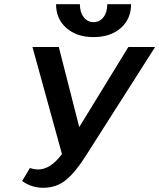

<svg xmlns="http://www.w3.org/2000/svg" viewBox="-20 -881 756 911"><path d="M246 -861H359Q359 -823 377 -799.5Q395 -776 424 -776Q453 -776 471 -799.5Q489 -823 489 -861H602Q602 -791 553 -748Q504 -705 424 -705Q344 -705 295 -748Q246 -791 246 -861ZM589 -658H716L388 -143Q339 -65 293.5 -27.5Q248 10 185 10Q130 10 85 -22L122 -84Q141 -77 161 -77Q220 -77 274 -150L134 -658H259L356 -278Z"/></svg>

Font: EauTest
Style: Bold Italic
Weight: 700
Italic angle: -12°
Designer: Christian Thalmann (Catharsis Fonts)
Version: Version 0.001;PS 000.001;hotconv 1.0.88;makeotf.lib2.5.64775